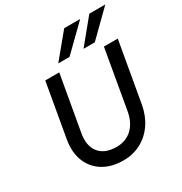

<svg xmlns="http://www.w3.org/2000/svg" viewBox="-199 -1012 1104 1165"><g transform="rotate(-30 353.0 -429.5)"><path d="M706 -867 536 -700H457L594 -867ZM530 -867 359 -700H280L418 -867ZM160 -650H258L190 -264Q175 -181 213.5 -132.5Q252 -84 335 -84Q400 -84 443 -124.5Q486 -165 499 -237L571 -650H668L594 -228Q581 -157 544.5 -104Q508 -51 453 -21.5Q398 8 330 8Q247 8 189 -27.5Q131 -63 105.5 -126.5Q80 -190 94 -273Z"/></g></svg>

Font: Overused Grotesk Medium
Style: Italic
Weight: 500
Italic angle: -10°
Version: Version 0.003